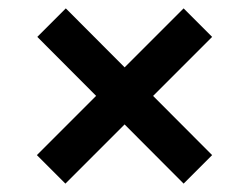

<svg xmlns="http://www.w3.org/2000/svg" viewBox="-20 -569 600 458"><path d="M68 -199 418 -549 486 -481 136 -131ZM69 -481 137 -549 486 -199 418 -131Z"/></svg>

Font: Roboto Serif 36pt
Style: Bold
Weight: 700
Version: Version 1.008